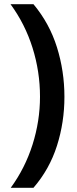

<svg xmlns="http://www.w3.org/2000/svg" viewBox="-20 -734 366 912"><path d="M286 -274Q286 -153 250.5 -41.5Q215 70 139 158H31Q99 65 134.5 -47Q170 -159 170 -275Q170 -394 134.5 -507Q99 -620 30 -714H139Q215 -623 250.5 -509.5Q286 -396 286 -274Z"/></svg>

Font: Noto Sans Nag Mundari SemiBold
Style: Regular
Weight: 600
Version: Version 1.000